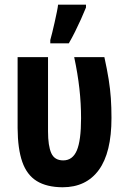

<svg xmlns="http://www.w3.org/2000/svg" viewBox="-20 -791 539 820"><path d="M247.1 8.8Q179.2 8.3 137 -17.8Q94.7 -43.9 75.2 -99.6Q55.7 -155.3 55.2 -244.1V-546.9H185.1V-230Q185.1 -168 199 -137Q212.9 -106 250 -106Q290 -106 308.1 -148.4Q326.2 -190.9 326.2 -286.1Q326.2 -348.6 319.1 -412.4Q312 -476.1 296.9 -546.9H425.8Q437.5 -493.7 444.1 -452.1Q450.7 -410.6 453.4 -371.8Q456.1 -333 456.1 -287.1Q456.1 -139.2 402.1 -65.2Q348.1 8.8 247.1 8.8ZM194.8 -606V-620.1Q197.8 -630.4 202.9 -651.1Q208 -671.9 213.4 -695.8Q218.8 -719.7 222.9 -740.2Q227.1 -760.7 228 -771H347.2V-758.8Q337.4 -734.9 325.7 -708.7Q314 -682.6 301 -656.5Q288.1 -630.4 273.9 -606Z"/></svg>

Font: Open Sans Condensed
Style: Regular
Weight: 400
Width: 3
Designer: Monotype Design Team
Foundry: Monotype Imaging Inc.
Version: Version 3.000